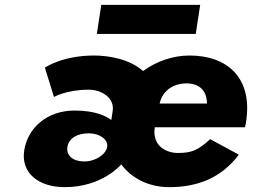

<svg xmlns="http://www.w3.org/2000/svg" viewBox="-20 -757 1055 792"><path d="M397.8 -737 379.4 -617H787.4L805.8 -737ZM258.1 -151C263.6 -187 298.7 -207 345.7 -207C392.7 -207 426.7 -181 422.1 -151C417.5 -121 374.9 -91 327.9 -91C280.9 -91 252.6 -115 258.1 -151ZM638.5 -330C648.7 -377 688.2 -413 749.2 -413C801.2 -413 833.8 -384 833.5 -330ZM202.6 -357C202.6 -357 254.2 -387 346.2 -387C397.2 -387 453.3 -355 444.8 -299L439.1 -262C418.5 -278 373.1 -301 288.1 -301C172.1 -301 93.9 -228 79.8 -136C65.6 -43 139.7 15 246.7 15C403.7 15 480.1 -79 480.1 -79C523.2 -21 593.7 15 678.7 15C792.7 15 892.4 -22 965.2 -119L847 -183C797 -137 770.3 -126 713.3 -126C668.3 -126 606.4 -153 618.5 -232H990.5C992.4 -238 994.1 -249 995.2 -256C1022.7 -436 917.8 -528 761.8 -528C692.8 -528 625.1 -504 570 -464C515.5 -513 429.8 -528 367.8 -528C236.8 -528 165.1 -478 165.1 -478Z"/></svg>

Font: Sztylet
Style: BdObl
Weight: 700
Foundry: Cannot Into Space Fonts, PlusOne Fonts
Version: Version 0.12